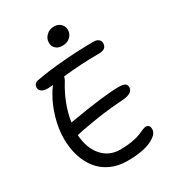

<svg xmlns="http://www.w3.org/2000/svg" viewBox="-232 -1072 1124 1246"><g transform="rotate(-30 330.0 -448.5)"><path d="M357.9 -809.1Q327.1 -809.1 309.1 -826.4Q291 -843.8 291 -870.1Q291 -901.4 314.5 -923.6Q337.9 -945.8 371.1 -945.8Q402.8 -945.8 421.4 -926.8Q439.9 -907.7 439.9 -882.8Q439.9 -851.6 417.7 -830.3Q395.5 -809.1 357.9 -809.1ZM160.2 -258.8Q159.2 -258.8 157 -258.3Q154.8 -257.8 153.8 -257.8Q159.7 -158.2 211.9 -98.1Q264.2 -38.1 346.2 -38.1Q396 -38.1 437 -45.4Q478 -52.7 498.5 -61.5Q519 -70.3 536.1 -77.6Q553.2 -85 561 -85Q591.8 -85 591.8 -49.8Q591.8 -10.7 528.8 19Q465.8 48.8 349.1 48.8Q281.7 48.8 227.5 23.9Q173.3 -1 137.7 -45.2Q102.1 -89.4 83 -149.4Q64 -209.5 64 -280.8Q64 -356 87.2 -435.5Q110.4 -515.1 147 -575.2Q154.8 -590.8 176.8 -620.1Q155.3 -617.2 134.8 -617.2Q106.4 -617.2 91.3 -628.7Q76.2 -640.1 76.2 -658.2Q76.2 -670.9 83.5 -681.2Q90.8 -691.4 106.9 -694.8Q199.7 -712.9 322 -722.4Q444.3 -731.9 543.9 -731.9Q568.8 -731.9 582 -720.9Q595.2 -710 595.2 -692.9Q595.2 -647 537.1 -647Q399.9 -647 267.1 -631.8Q265.1 -618.2 257.8 -606Q178.2 -479 159.2 -349.1Q160.6 -349.6 164.3 -350.1Q168 -350.6 169.9 -351.1Q430.7 -396 540 -396Q571.8 -396 585.4 -387.5Q599.1 -378.9 599.1 -360.8Q599.1 -314.5 516.1 -309.1Q429.2 -304.2 328.9 -289.6Q228.5 -274.9 160.2 -258.8Z"/></g></svg>

Font: Shantell Sans Irregular Bouncy
Style: Regular
Weight: 400
Designer: Stephen Nixon, Anya Danilova, Shantell Martin
Foundry: Arrow Type
Version: Version 1.006;[9816181b4]